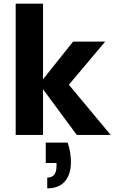

<svg xmlns="http://www.w3.org/2000/svg" viewBox="-20 -740 641 1053"><path d="M401 0 195 -279 381 -512H557L307 -215V-336L587 0ZM66 0V-720H216V0ZM239 293V234Q265 234 277.5 218Q290 202 290 170V154H231V42H351Q361 71 365 98Q369 125 369 150Q369 215 336.5 254Q304 293 239 293Z"/></svg>

Font: DM Sans 12pt Black
Style: Regular
Weight: 900
Version: Version 4.004;gftools[0.9.30]